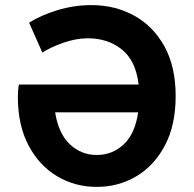

<svg xmlns="http://www.w3.org/2000/svg" viewBox="-20 -721 758 752"><path d="M50 -342Q50 -352 51 -366.5Q52 -381 54 -390H523Q512 -483 457.5 -527Q403 -571 324 -571Q278 -571 228 -553.5Q178 -536 146 -515L94 -632Q139 -661 204.5 -681Q270 -701 338 -701Q431 -701 506 -659.5Q581 -618 624.5 -538.5Q668 -459 668 -345Q668 -231 626 -151.5Q584 -72 514 -30.5Q444 11 359 11Q274 11 204 -30.5Q134 -72 92 -151Q50 -230 50 -342ZM359 -114Q420 -114 464.5 -155.5Q509 -197 521 -281H196Q209 -198 253.5 -156Q298 -114 359 -114Z"/></svg>

Font: Radio Canada SemiBold
Style: Regular
Weight: 600
Designer: Charles Daoud, Etienne Aubert Bonn, Alexandre Saumier Demers, Jacques Le Bailly
Foundry: Radio-Canada
Version: Version 2.104; ttfautohint (v1.8.4.7-5d5b);gftools[0.9.28.de